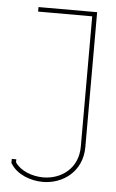

<svg xmlns="http://www.w3.org/2000/svg" viewBox="-51 -715 459 760"><g transform="rotate(5 178.5 -335.0)"><path d="M71 -679V-661H286V-143C286 -56 219 -9 148 -9C105 -9 58 -26 36 -59V-71H18V-54L20 -52C45 -11 100 9 148 9C228 9 304 -46 304 -143V-679Z"/></g></svg>

Font: Rawengulk
Style: Light
Weight: 300
Version: Version 0.9